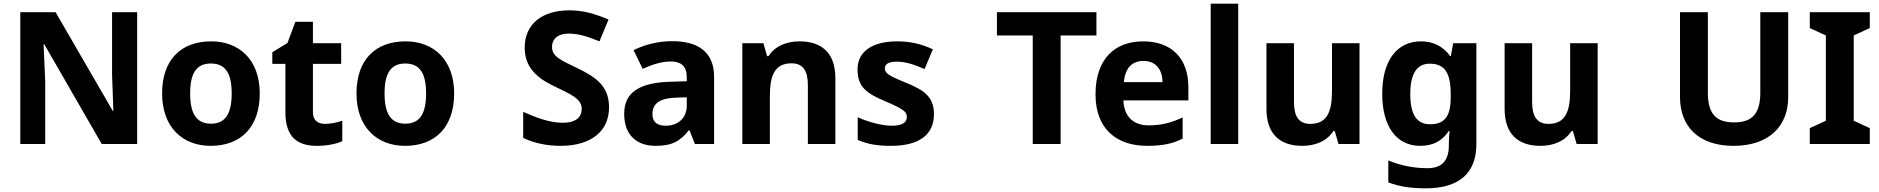

<svg xmlns="http://www.w3.org/2000/svg" viewBox="-20 -873 10180 1040"><path d="M723 -93V-807H587V-469C589 -403 592 -338 594 -272H591L281 -807H90V-93H225V-429C222 -497 219 -565 216 -633H220L531 -93Z M1387 -367C1387 -548 1277 -649 1124 -649C959 -649 858 -548 858 -367C858 -185 968 -83 1121 -83C1285 -83 1387 -185 1387 -367ZM1010 -367C1010 -475 1043 -529 1122 -529C1202 -529 1235 -475 1235 -367C1235 -259 1202 -203 1123 -203C1043 -203 1010 -259 1010 -367Z M1740 -202C1701 -202 1675 -222 1675 -264V-527H1828V-639H1675V-755H1580L1537 -640L1455 -590V-527H1526V-264C1526 -123 1599 -83 1697 -83C1753 -83 1802 -94 1834 -108V-219C1803 -209 1773 -202 1740 -202Z M2440 -367C2440 -548 2330 -649 2177 -649C2012 -649 1911 -548 1911 -367C1911 -185 2021 -83 2174 -83C2338 -83 2440 -185 2440 -367ZM2063 -367C2063 -475 2096 -529 2175 -529C2255 -529 2288 -475 2288 -367C2288 -259 2255 -203 2176 -203C2096 -203 2063 -259 2063 -367Z M3279 -291C3279 -403 3214 -453 3105 -505C3015 -548 2970 -568 2970 -619C2970 -662 3002 -691 3059 -691C3113 -691 3161 -676 3227 -649L3276 -767C3202 -799 3138 -817 3064 -817C2915 -817 2822 -742 2822 -614C2822 -484 2926 -433 2992 -401C3071 -363 3131 -337 3131 -284C3131 -240 3102 -208 3028 -208C2956 -208 2882 -237 2814 -267V-126C2872 -98 2942 -83 3016 -83C3184 -83 3279 -164 3279 -291Z M3621 -650C3544 -650 3470 -631 3412 -601L3461 -500C3512 -523 3562 -540 3615 -540C3668 -540 3700 -514 3700 -457V-433L3605 -430C3442 -424 3361 -372 3361 -256C3361 -138 3433 -83 3530 -83C3621 -83 3664 -108 3711 -167H3715L3744 -93H3848V-457C3848 -587 3767 -650 3621 -650ZM3642 -344 3700 -346V-301C3700 -231 3650 -192 3586 -192C3543 -192 3514 -209 3514 -255C3514 -307 3546 -341 3642 -344Z M4311 -649C4243 -649 4178 -625 4143 -569H4135L4115 -639H4001V-93H4150V-350C4150 -466 4177 -530 4268 -530C4329 -530 4356 -490 4356 -412V-93H4505V-449C4505 -589 4428 -649 4311 -649Z M5039 -255C5039 -352 4980 -387 4887 -425C4791 -464 4773 -477 4773 -503C4773 -527 4795 -539 4839 -539C4888 -539 4934 -522 4988 -499L5033 -606C4968 -636 4909 -649 4841 -649C4710 -649 4625 -598 4625 -497C4625 -404 4671 -368 4774 -325C4880 -280 4892 -266 4892 -239C4892 -211 4869 -192 4811 -192C4759 -192 4685 -211 4626 -238V-115C4681 -92 4730 -83 4806 -83C4960 -83 5039 -144 5039 -255Z M5725 -93V-681H5919V-807H5380V-681H5574V-93Z M6172 -649C6018 -649 5914 -553 5914 -362C5914 -173 6030 -83 6194 -83C6278 -83 6332 -95 6386 -122V-237C6325 -208 6271 -194 6201 -194C6117 -194 6068 -245 6065 -329H6417V-401C6417 -560 6323 -649 6172 -649ZM6173 -543C6243 -543 6276 -494 6277 -428H6068C6074 -507 6115 -543 6173 -543Z M6687 -93V-853H6538V-93Z M7344 -639H7195V-382C7195 -266 7168 -202 7077 -202C7016 -202 6989 -242 6989 -320V-639H6840V-283C6840 -143 6917 -83 7034 -83C7102 -83 7167 -107 7202 -163H7210L7230 -93H7344Z M7677 -649C7546 -649 7467 -544 7467 -365C7467 -188 7544 -83 7673 -83C7738 -83 7791 -107 7828 -164H7832C7830 -145 7828 -119 7828 -97V-86C7828 -3 7790 38 7713 38C7638 38 7567 24 7500 -4V115C7563 139 7627 147 7704 147C7884 147 7977 64 7977 -92V-639H7851L7839 -569H7835C7797 -622 7744 -649 7677 -649ZM7724 -528C7804 -528 7838 -481 7838 -364V-346C7838 -238 7802 -200 7726 -200C7653 -200 7619 -254 7619 -363C7619 -473 7654 -528 7724 -528Z M8634 -639H8485V-382C8485 -266 8458 -202 8367 -202C8306 -202 8279 -242 8279 -320V-639H8130V-283C8130 -143 8207 -83 8324 -83C8392 -83 8457 -107 8492 -163H8500L8520 -93H8634Z M9666 -345V-807H9515V-371C9515 -260 9473 -210 9374 -210C9279 -210 9231 -252 9231 -370V-807H9080V-347C9080 -188 9181 -83 9370 -83C9569 -83 9666 -197 9666 -345Z M10108 -93V-179L10021 -219V-681L10108 -721V-807H9783V-721L9870 -681V-219L9783 -179V-93Z"/></svg>

Font: Noto Sans Telugu UI
Style: Bold
Weight: 700
Designer: Jelle Bosma - Monotype Design Team
Foundry: Monotype Imaging Inc.
Version: Version 2.005